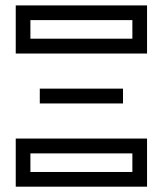

<svg xmlns="http://www.w3.org/2000/svg" viewBox="-20 -701 611 721"><path d="M532.2 0H39.1V-180.7H532.2ZM477.1 -55.2V-125H94.2V-55.2ZM441.9 -312.5H129.4V-368.2H441.9ZM532.2 -500H39.1V-680.7H532.2ZM477.1 -555.7V-625.5H94.2V-555.7Z"/></svg>

Font: X Company
Style: Regular
Weight: 400
Designer: GGBotNet
Foundry: GGBotNet
Version: 0.90